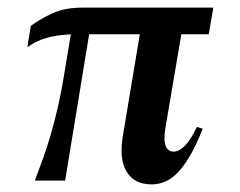

<svg xmlns="http://www.w3.org/2000/svg" viewBox="-20 -474 629 504"><path d="M73 -4Q84 -33 93.5 -59.5Q103 -86 112.5 -118Q122 -150 132 -193.5Q142 -237 152 -300L166 -384Q127 -382 100.5 -374Q74 -366 55 -352H52L61 -406Q85 -424 117.5 -439Q150 -454 197 -454H540L528 -384H456L414 -137Q409 -105 415 -90.5Q421 -76 436 -76Q450 -76 465 -91Q480 -106 497 -141L512 -136Q485 -66 453 -28Q421 10 378 10Q332 10 312 -24Q292 -58 303 -120L347 -384H214L151 0H72Z"/></svg>

Font: Spectral SemiBold
Style: Italic
Weight: 600
Italic angle: -10°
Designer: Jean-Baptiste Levee
Foundry: Production Type
Version: Version 2.001